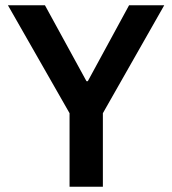

<svg xmlns="http://www.w3.org/2000/svg" viewBox="-20 -706 652 726"><path d="M243 0V-278L10 -686H150L307 -399H312L468 -686H601L369 -278V0Z"/></svg>

Font: Archivo SemiCondensed SemiBold
Style: Regular
Weight: 600
Width: 4
Designer: Hector Gatti
Foundry: Omnibus-Type
Version: Version 2.001; ttfautohint (v1.8.3)